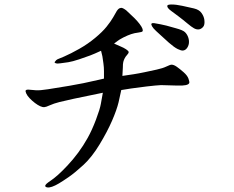

<svg xmlns="http://www.w3.org/2000/svg" viewBox="-20 -772 1040 855"><path d="M443 -422Q443 -439 443 -455.5Q443 -472 440.5 -490Q438 -508 436 -521L430 -546Q400 -532 381.5 -525Q363 -518 333 -508Q303 -498 284.5 -495Q266 -492 248 -490Q234 -488 229 -490Q224 -492 223 -494Q223 -496 227 -500Q229 -504 236 -508L265 -520Q295 -533 333 -554.5Q371 -576 403.5 -603Q436 -630 454.5 -653Q473 -676 484 -695L500 -723Q504 -729 508 -732.5Q512 -736 519 -737Q526 -738 542 -726Q565 -705 578.5 -691.5Q592 -678 601.5 -665.5Q611 -653 614 -645Q617 -637 615 -633Q613 -629 596 -627Q579 -625 564 -620Q549 -615 529 -605Q510 -595 504 -590L488 -578Q507 -569 518.5 -564.5Q530 -560 541.5 -552.5Q553 -545 553 -540Q553 -535 546 -527.5Q539 -520 535 -512Q531 -504 529 -496Q527 -488 527 -470L525 -434Q553 -438 575.5 -441.5Q598 -445 624 -450.5Q650 -456 677.5 -462Q705 -468 721.5 -476Q738 -484 744 -484Q754 -484 767.5 -474.5Q781 -465 797.5 -450.5Q814 -436 819 -422.5Q824 -409 823 -403Q819 -389 769 -391Q719 -393 697 -393Q676 -392 633 -387Q590 -382 564 -378L520 -371Q516 -350 508 -316.5Q500 -283 479 -234.5Q458 -186 423.5 -129Q389 -72 351.5 -37.5Q314 -3 286.5 16Q259 35 242 45Q225 55 212 59.5Q199 64 190.5 62.5Q182 61 181.5 56.5Q181 52 187 46.5Q193 41 207 31.5Q221 22 238 7Q255 -8 280 -34.5Q305 -61 328 -92Q351 -123 370.5 -158Q390 -193 407.5 -239.5Q425 -286 429 -309L438 -359Q345 -340 307.5 -332Q270 -324 244.5 -317.5Q219 -311 201.5 -303Q184 -295 178 -295Q170 -294 159 -299Q148 -304 135.5 -313.5Q123 -323 112 -334.5Q101 -346 96.5 -356.5Q92 -367 95 -370Q98 -373 105 -373L141 -370Q158 -369 193.5 -374.5Q229 -380 289 -390Q349 -400 417 -416L443 -422ZM732 -582 699 -612Q688 -622 675 -634Q662 -646 657 -655Q652 -664 655 -667Q658 -670 666 -669Q675 -668 694 -664Q713 -660 721 -658L764 -646Q794 -638 803.5 -629Q813 -620 818 -606Q823 -592 821 -578Q819 -566 812 -557Q805 -548 795 -547Q787 -546 771.5 -553.5Q756 -561 732 -582ZM725 -746Q725 -752 744.5 -752Q764 -752 792 -746Q820 -740 843.5 -734.5Q867 -729 877.5 -714Q888 -699 890 -684Q893 -661 884 -651.5Q875 -642 865 -641Q855 -640 844 -646Q833 -652 814 -668Q795 -684 774.5 -699.5Q754 -715 743.5 -722.5Q733 -730 728.5 -736Q724 -742 725 -746Z"/></svg>

Font: ChillKai
Style: Regular
Weight: 400
Designer: ChillType
Foundry: 寒蝉字型
Version: Version 2.000